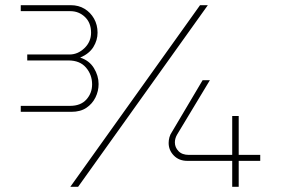

<svg xmlns="http://www.w3.org/2000/svg" viewBox="-20 -720 1088 740"><path d="M875 0V-100H702Q670 -100 650 -120.5Q630 -141 630 -169Q630 -180 633 -191Q636 -202 643 -212L761 -411H789L663 -202Q654 -187 654 -171Q654 -152 668 -137.5Q682 -123 708 -123H875V-273H900V-123H983V-100H900V0ZM60 -289V-312H250Q291 -312 313 -336.5Q335 -361 335 -395Q335 -432 311.5 -459.5Q288 -487 244 -487H85V-510H248Q280 -510 305.5 -534.5Q331 -559 331 -594Q331 -632 307.5 -654.5Q284 -677 251 -677H60V-700H253Q283 -700 306 -686Q329 -672 342.5 -648Q356 -624 356 -594Q356 -565 340 -539Q324 -513 289 -498Q324 -487 342 -457.5Q360 -428 360 -396Q360 -369 348 -344.5Q336 -320 313 -304.5Q290 -289 255 -289ZM251 0 751 -700H781L281 0Z"/></svg>

Font: MuseoModerno Thin Thin
Style: Regular
Weight: 250
Version: Version 1.003